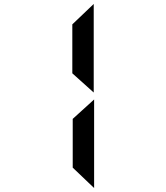

<svg xmlns="http://www.w3.org/2000/svg" viewBox="-20 -780 840 969"><path d="M455 169 347 66V-180L455 -278ZM453 -760V-313L345 -410V-657Z"/></svg>

Font: Digital Numbers
Style: Regular
Weight: 400
Version: Version 001.102